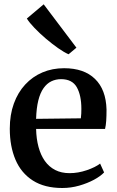

<svg xmlns="http://www.w3.org/2000/svg" viewBox="-20 -882 554 912"><path d="M276 11Q191.5 11 136 -24.5Q80.5 -60 53.5 -123.5Q26.5 -187 26.5 -270.5Q26.5 -337 45.8 -390Q65 -443 99.8 -480.5Q134.5 -518 181.5 -538Q228.5 -558 284.5 -558Q379 -558 431.2 -507.2Q483.5 -456.5 486 -361.5Q486 -330.5 484.5 -308.2Q483 -286 479 -269.5H151.5Q152.5 -222.5 163 -183.8Q173.5 -145 193.2 -117.2Q213 -89.5 242.2 -74.5Q271.5 -59.5 310.5 -59.5Q351 -59.5 392 -73.5Q433 -87.5 455.5 -105L474.5 -63Q457.5 -45 426.5 -28.2Q395.5 -11.5 356.2 -0.2Q317 11 276 11ZM151.5 -317.5 364 -320Q365.5 -330.5 366 -342.5Q366.5 -354.5 366.5 -365Q366.5 -429 344.8 -467.5Q323 -506 270 -506Q245 -506 223.8 -495.8Q202.5 -485.5 186.8 -463.2Q171 -441 162 -405Q153 -369 151.5 -317.5ZM305 -624.5Q284.5 -633.5 256.2 -653.2Q228 -673 198.2 -698.2Q168.5 -723.5 144 -749Q119.5 -774.5 107.5 -794L187.5 -861.5L343 -655.5L306 -624.5Z"/></svg>

Font: Merriweather 48pt SemiBold
Style: Regular
Weight: 600
Version: Version 2.100